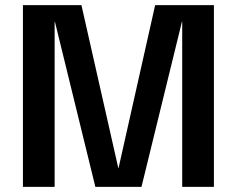

<svg xmlns="http://www.w3.org/2000/svg" viewBox="-20 -725 918 745"><path d="M69 0V-705H296L439 -73H440L582 -705H810V0H687V-641H686L529 0H350L193 -641H192V0Z"/></svg>

Font: TikTok Sans 24pt SemiBold
Style: Regular
Weight: 600
Version: Version 4.000